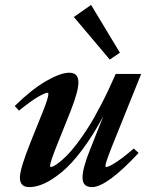

<svg xmlns="http://www.w3.org/2000/svg" viewBox="-20 -746 609 777"><path d="M424.3 -504.9 278.8 -677.2 348.6 -726.1 465.3 -532.7ZM98.6 11.2Q60.5 11.2 60.5 -27.3Q60.5 -62.5 102.5 -167.5L154.3 -296.4Q175.8 -350.1 175.8 -366.2Q175.8 -370.6 172.4 -370.6Q162.1 -370.6 132.6 -353.3Q103 -335.9 57.1 -298.3L39.6 -316.9Q106.9 -383.3 165.8 -417.5Q224.6 -451.7 260.3 -451.7Q297.4 -451.7 297.4 -412.6Q297.4 -377.4 266.1 -297.4L208 -152.3Q182.6 -88.4 182.6 -74.2Q182.6 -70.3 186.5 -70.3Q189.9 -70.3 197.5 -74Q205.1 -77.6 219.2 -88.6Q233.4 -99.6 250.2 -116.2Q267.1 -132.8 290 -162.6Q313 -192.4 336.9 -230Q360.8 -267.6 390.1 -324Q419.4 -380.4 448.2 -446.8H551.3L431.6 -149.4Q406.7 -86.4 406.7 -75.2Q406.7 -70.3 410.6 -70.3Q419.9 -70.3 448.2 -88.4Q476.6 -106.4 521.5 -145L541 -127Q412.1 11.2 352.1 11.2Q314 11.2 314 -27.3Q314 -65.4 344.7 -141.1L398.4 -276.4Q356 -197.3 312.3 -139.2Q268.6 -81.1 230 -49.6Q191.4 -18.1 159.2 -3.4Q127 11.2 98.6 11.2Z"/></svg>

Font: Elstob 10pt
Style: Bold Italic
Weight: 700
Italic angle: -20°
Designer: Peter S. Baker
Version: Version 1.015